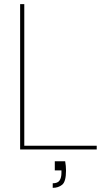

<svg xmlns="http://www.w3.org/2000/svg" viewBox="-20 -720 522 925"><path d="M77 0V-700H97V-18H446V0ZM234 185V163Q258 163 267 149.5Q276 136 276 113V101H244V57H294Q296 67 297 79.5Q298 92 298 102Q298 155 279.5 170Q261 185 234 185Z"/></svg>

Font: DM Sans 12pt Thin
Style: Regular
Weight: 250
Version: Version 4.004;gftools[0.9.30]